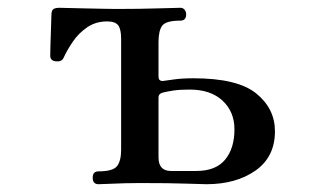

<svg xmlns="http://www.w3.org/2000/svg" viewBox="-20 -473 852 493"><path d="M233 0Q218 0 218 -17Q218 -33 233 -33Q270 -33 280.5 -46.5Q291 -60 291 -88V-374Q291 -398 283.5 -408Q276 -418 255 -418Q226 -418 204 -403Q182 -388 167 -366Q152 -344 143 -324Q138 -314 123.5 -315.5Q109 -317 109 -330Q109 -335 109.5 -356.5Q110 -378 111 -401.5Q112 -425 112 -434Q112 -446 117 -449.5Q122 -453 133 -453Q135 -453 153 -452.5Q171 -452 196 -451.5Q221 -451 244 -450.5Q267 -450 279 -450Q339 -450 386 -451.5Q433 -453 443 -453Q450 -453 454 -448Q458 -443 458 -436Q458 -420 443 -420Q406 -420 396.5 -407Q387 -394 387 -365V-276Q387 -265 398 -265Q406 -266 426.5 -269Q447 -272 477 -272Q590 -272 638 -233Q686 -194 686 -136Q686 -70 636 -35Q586 0 510 0Q497 0 457.5 -1.5Q418 -3 339 -3Q323 -3 301 -2.5Q279 -2 260 -1Q241 0 233 0ZM419 -34H484Q534 -34 558 -63Q582 -92 582 -141Q582 -186 551.5 -214.5Q521 -243 467 -243Q441 -243 425 -240.5Q409 -238 401 -236Q395 -235 391 -232Q387 -229 387 -222V-69Q387 -34 419 -34Z"/></svg>

Font: Zen Old Mincho SemiBold
Style: Regular
Weight: 600
Version: Version 1.500